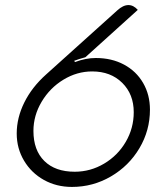

<svg xmlns="http://www.w3.org/2000/svg" viewBox="-20 -729 661 758"><path d="M46 -202Q46 -264 76 -324.5Q106 -385 162 -435L443 -688Q466 -709 487 -709Q507 -709 524 -690L317 -503Q291 -496 273 -489L276 -484Q319 -500 358 -500Q421 -500 469.5 -474Q518 -448 545 -401.5Q572 -355 572 -296Q572 -214 530.5 -144Q489 -74 418 -32.5Q347 9 264 9Q203 9 153.5 -18.5Q104 -46 75 -94.5Q46 -143 46 -202ZM508 -286Q508 -357 462.5 -402Q417 -447 344 -447Q284 -447 230.5 -414.5Q177 -382 144.5 -327.5Q112 -273 112 -212Q112 -136 155 -93.5Q198 -51 275 -51Q337 -51 391 -83Q445 -115 476.5 -169Q508 -223 508 -286Z"/></svg>

Font: K2D ExtraLight
Style: Italic
Weight: 275
Italic angle: -10°
Designer: Katatrad Aksorn Co.,Ltd.
Foundry: Cadson Demak Co.,Ltd.
Version: Version 1.000; ttfautohint (v1.6)